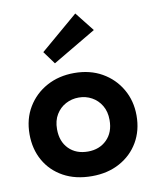

<svg xmlns="http://www.w3.org/2000/svg" viewBox="-78 -725 640 797"><g transform="rotate(-10 241.5 -326.5)"><path d="M246 12Q176.5 12 125.8 -16Q75 -44 47.5 -92.8Q20 -141.5 20 -204Q20 -268.5 49.8 -317.8Q79.5 -367 130.5 -394.8Q181.5 -422.5 246 -422.5Q312.5 -422.5 363 -393.8Q413.5 -365 442.2 -315.5Q471 -266 471 -204Q471 -141 442.5 -92.2Q414 -43.5 363.2 -15.8Q312.5 12 246 12ZM247 -91.5Q295.5 -91.5 326.5 -122.2Q357.5 -153 357.5 -205Q357.5 -240.5 342.2 -266Q327 -291.5 302 -305.2Q277 -319 247 -319Q217.5 -319 192.2 -305.5Q167 -292 151.5 -266.5Q136 -241 136 -205Q136 -153 166.5 -122.2Q197 -91.5 247 -91.5ZM175 -476 135.5 -530 294 -665 358 -584Z"/></g></svg>

Font: Lucymar Sans SemiBold
Style: Regular
Weight: 600
Foundry: The League of Moveable Type (original font) / Main changes by Cristiano Sobral with portions from Mirco Monsees
Version: Version 2.001;August 30, 2020;FontCreator 13.0.0.2681 64-bit